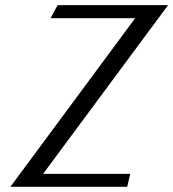

<svg xmlns="http://www.w3.org/2000/svg" viewBox="-20 -720 668 740"><path d="M501 -649.9H174.8L202.1 -700.2H627.9L146 -49.8H481.9L470.2 0H20Z"/></svg>

Font: Pfennig
Style: Italic
Weight: 500
Italic angle: -13°
Version: Version 20120410 ; ttfautohint (v0.8)